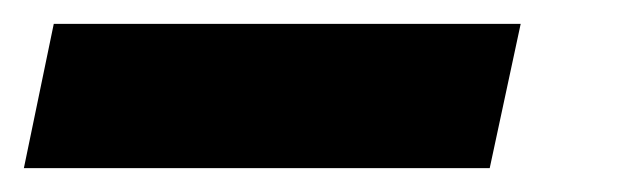

<svg xmlns="http://www.w3.org/2000/svg" viewBox="-119 45 524 160"><path d="M-99.1 185.1 -74.2 64.9H314.9L289.1 185.1Z"/></svg>

Font: Open Sans Condensed ExtraBold
Style: Italic
Weight: 800
Width: 3
Italic angle: -12°
Designer: Monotype Design Team
Foundry: Monotype Imaging Inc.
Version: Version 3.003; ttfautohint (v1.8.4)